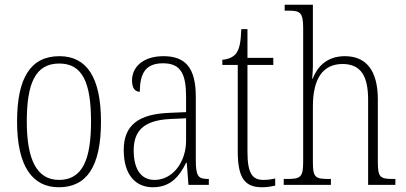

<svg xmlns="http://www.w3.org/2000/svg" viewBox="-20 -780 1712 810"><path d="M228 10C345 10 406 -76 406 -267C406 -453 346 -543 231 -543C110 -543 52 -453 52 -267C52 -78 117 10 228 10ZM229 -21C135 -21 93 -107 93 -267C93 -430 130 -512 230 -512C328 -512 364 -432 364 -267C364 -109 329 -21 229 -21Z M625 10C702 10 738 -39 765 -93H768L775 0H861V-25H858C816 -25 806 -36 806 -107V-372C806 -493 763 -543 670 -543C582 -543 537 -496 537 -441C537 -410 548 -393 570 -393C570 -473 596 -513 668 -513C744 -513 765 -466 765 -371V-307L696 -304C564 -299 502 -252 502 -147C502 -41 553 10 625 10ZM632 -21C570 -21 544 -74 544 -145C544 -226 584 -273 700 -278L765 -281V-186C765 -98 710 -21 632 -21Z M1086 10C1104 10 1124 7 1141 3V-27C1123 -23 1109 -21 1091 -21C1045 -21 1024 -48 1024 -139V-506H1133V-536H1024V-657H998C996 -605 991 -573 975 -553C963 -539 944 -530 918 -528V-506H983V-142C983 -28 1013 10 1086 10Z M1177 0H1376V-25H1369C1310 -25 1300 -30 1300 -98V-331C1300 -451 1344 -510 1425 -510C1504 -510 1533 -457 1533 -359V0H1648V-25H1639C1583 -25 1574 -32 1574 -98V-360C1574 -485 1523 -543 1435 -543C1358 -543 1318 -497 1299 -448H1297C1298 -462 1300 -482 1300 -500V-760H1181V-735H1197C1246 -735 1259 -728 1259 -661V-99C1259 -31 1248 -25 1189 -25H1177Z"/></svg>

Font: Noto Serif Devanagari Condensed ExtraLight
Style: Regular
Weight: 200
Width: 3
Designer: Universal Thirst, Indian Type Foundry and the Monotype Design Team
Foundry: Monotype Imaging Inc.
Version: Version 2.004